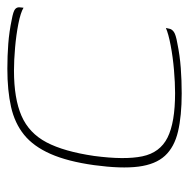

<svg xmlns="http://www.w3.org/2000/svg" viewBox="-16 -490 514 522"><g transform="rotate(-90 241.0 -229.0)"><path d="M53 -230Q63 -302 83.5 -348.5Q104 -395 135.5 -420.5Q167 -446 211.5 -456Q256 -466 315 -466Q350 -466 383 -463.5Q416 -461 449 -454Q471 -450 477 -445Q483 -440 482 -432L481 -422Q468 -430 437.5 -436Q407 -442 372.5 -445Q338 -448 310 -448Q234 -448 187 -427.5Q140 -407 115 -359.5Q90 -312 78 -230Q67 -147 77 -99Q87 -51 128 -30.5Q169 -10 249 -10Q277 -10 312 -13Q347 -16 378.5 -22Q410 -28 426 -35L424 -26Q423 -19 415.5 -13.5Q408 -8 385 -4Q351 3 317 5.5Q283 8 248 8Q187 8 144.5 -2Q102 -12 78.5 -37.5Q55 -63 49 -109.5Q43 -156 53 -230Z"/></g></svg>

Font: Genos Thin Thin
Style: Italic
Weight: 250
Italic angle: -8°
Version: Version 1.010